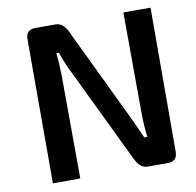

<svg xmlns="http://www.w3.org/2000/svg" viewBox="-78 -770 867 849"><g transform="rotate(-10 356.0 -345.0)"><path d="M651 -44Q651 0 609 0H518Q485 0 465 -40L261 -463Q234 -516 219 -564H207Q212 -520 213 -463L215 0H92V-646Q92 -690 135 -690H225Q258 -690 278 -650L475 -239Q511 -163 525 -130H539Q532 -184 532 -238L530 -690H652Z"/></g></svg>

Font: Taylor Sans Upright Semi Bold
Style: Regular
Weight: 600
Italic angle: -8°
Designer: Natanael Gama
Version: Version 1.001 September 8, 2015